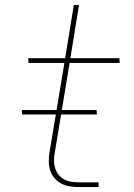

<svg xmlns="http://www.w3.org/2000/svg" viewBox="-20 -755 540 775"><path d="M378 0H298Q279 0 260.5 -3Q242 -6 226.5 -14.5Q211 -23 199.5 -36.5Q188 -50 182.5 -67.5Q177 -85 177 -103.5Q177 -122 180 -141L240 -501H95L94 -520H243L278 -735H299L264 -520H462L463 -501H261L201 -138Q198 -122 198 -106.5Q198 -91 202.5 -76.5Q207 -62 216 -50.5Q225 -39 238 -31.5Q251 -24 266.5 -21.5Q282 -19 298 -19H378ZM371 -293H69L68 -311H370Z"/></svg>

Font: Iosevka Aile Thin
Style: Italic
Weight: 100
Italic angle: -9°
Designer: Belleve Invis
Foundry: Belleve Invis
Version: Version 31.1.0; ttfautohint (v1.8.4)